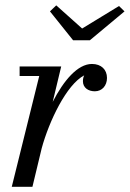

<svg xmlns="http://www.w3.org/2000/svg" viewBox="-20 -714 496 734"><path d="M294 -605 195 -693.5 171 -670.5 259.5 -560H323.5L456 -670.5L435 -691ZM130 -423.5 25 0H104L139.5 -147.5C167.5 -250 234 -390.5 302 -426C298.5 -419.5 297 -411.5 297 -403.5C297 -378.5 317.5 -365 342.5 -365C370.5 -365 389 -387 389 -416C389 -448 367 -469.5 331.5 -469.5C277 -469.5 223.5 -406.5 181.5 -324.5L214 -460H55V-423.5Z"/></svg>

Font: Bodoni* 06pt
Style: Italic
Weight: 400
Italic angle: -13°
Version: Version 2.3